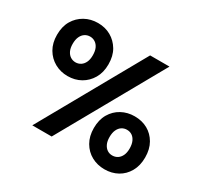

<svg xmlns="http://www.w3.org/2000/svg" viewBox="-149 -913 1185 1125"><g transform="rotate(30 443.5 -350.0)"><path d="M180 0 573 -700H704L311 0ZM674 12Q626 12 586.5 -9.5Q547 -31 523.5 -71.5Q500 -112 500 -167Q500 -223 523.5 -263Q547 -303 586.5 -324.5Q626 -346 674 -346Q724 -346 762.5 -324.5Q801 -303 824 -263Q847 -223 847 -167Q847 -112 824 -71.5Q801 -31 762 -9.5Q723 12 674 12ZM673 -81Q693 -81 708.5 -91Q724 -101 733 -120Q742 -139 742 -167Q742 -196 733 -215.5Q724 -235 709 -245Q694 -255 674 -255Q655 -255 639.5 -245Q624 -235 615 -215.5Q606 -196 606 -167Q606 -139 615 -120Q624 -101 639 -91Q654 -81 673 -81ZM214 -353Q166 -353 126.5 -375Q87 -397 63.5 -437Q40 -477 40 -532Q40 -589 63.5 -628.5Q87 -668 126.5 -690Q166 -712 215 -712Q264 -712 302.5 -690Q341 -668 364.5 -628.5Q388 -589 388 -532Q388 -477 364.5 -437Q341 -397 302 -375Q263 -353 214 -353ZM214 -446Q233 -446 248.5 -456Q264 -466 273 -485Q282 -504 282 -532Q282 -562 273 -581Q264 -600 248.5 -610Q233 -620 214 -620Q195 -620 179.5 -610Q164 -600 155 -580.5Q146 -561 146 -532Q146 -504 155 -485Q164 -466 179.5 -456Q195 -446 214 -446Z"/></g></svg>

Font: DM Sans 28pt
Style: Bold
Weight: 700
Version: Version 4.004;gftools[0.9.30]